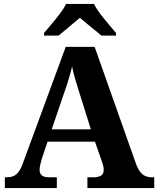

<svg xmlns="http://www.w3.org/2000/svg" viewBox="-20 -951 800 971"><path d="M4.6 0V-54.6H15.6Q33.4 -54.6 47.6 -60.3Q61.8 -66 73.8 -81.6Q85.8 -97.2 96.2 -126.8L312.4 -714H458.6L669.4 -118Q678.4 -95 689.4 -81Q700.4 -67 714.9 -60.8Q729.4 -54.6 747.8 -54.6H760V0H422V-54.6H456.8Q476.8 -54.6 490.6 -62.6Q504.4 -70.6 504.4 -91.6Q504.4 -100 502.8 -108.1Q501.2 -116.2 498.9 -123.6Q496.6 -131 494.6 -136.2L460.4 -234.4H220.4L192.6 -151.2Q190.2 -143.2 187.3 -132.6Q184.4 -122 182.3 -111.3Q180.2 -100.6 180.2 -92.2Q180.2 -73.6 191.4 -64.1Q202.6 -54.6 226.4 -54.6H267.4V0ZM241.6 -297H439.6L381.8 -480.4Q372 -512.4 361.7 -546.1Q351.4 -579.8 344.6 -614Q339.2 -591.8 333 -570.3Q326.8 -548.8 320.1 -527.4Q313.4 -506 305.4 -484.2ZM202.6 -784Q218.6 -803 240.7 -829Q262.8 -855 283.2 -882Q303.6 -909 314 -931H455.4Q466 -909 486.3 -882Q506.6 -855 529 -829Q551.4 -803 566.8 -784V-771H493Q480.2 -782 460.1 -798.2Q440 -814.4 419.5 -831.4Q399 -848.4 384 -861Q369 -848.4 348.7 -831.4Q328.4 -814.4 309.1 -798.2Q289.8 -782 276 -771H202.6Z"/></svg>

Font: Noto Serif Hentaigana ExtraLight
Style: Regular
Weight: 200
Designer: Kazuhiro Yamada
Foundry: nipponia
Version: Version 1.000